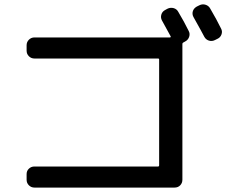

<svg xmlns="http://www.w3.org/2000/svg" viewBox="-20 -848 1040 863"><path d="M924.8 -809.6Q954.1 -759.8 973.6 -719.7Q980.5 -707 975.6 -693.4Q970.7 -679.7 958 -673.8L946.3 -668Q932.6 -661.1 918.9 -665.5Q905.3 -669.9 898.4 -682.6Q890.6 -698.2 849.6 -771.5Q842.8 -784.2 846.7 -797.4Q850.6 -810.5 864.3 -818.4L876 -824.2Q889.6 -831.1 903.8 -826.7Q918 -822.3 924.8 -809.6ZM134.8 -4.9Q120.1 -4.9 109.9 -15.1Q99.6 -25.4 99.6 -40V-65.4Q99.6 -80.1 109.9 -89.8Q120.1 -99.6 134.8 -99.6H690.4Q695.3 -99.6 695.3 -105.5V-580.1Q695.3 -585 690.4 -585H134.8Q120.1 -585 109.9 -595.2Q99.6 -605.5 99.6 -620.1V-644.5Q99.6 -659.2 109.9 -669.4Q120.1 -679.7 134.8 -679.7H744.1Q746.1 -679.7 747.1 -681.6Q748 -683.6 747.1 -684.6Q720.7 -732.4 708 -755.9Q701.2 -768.6 705.1 -782.2Q709 -795.9 721.7 -802.7L732.4 -808.6Q746.1 -815.4 760.3 -811.5Q774.4 -807.6 781.2 -794.9Q808.6 -749 828.1 -709Q835 -696.3 830.1 -682.1Q825.2 -668 811.5 -661.1L802.7 -656.2Q799.8 -654.3 799.8 -650.4V-644.5V-40Q799.8 -25.4 790 -15.1Q780.3 -4.9 764.6 -4.9Z"/></svg>

Font: Rounded-L Mgen+ 1m medium
Style: Regular
Weight: 500
Designer: [Source Han Sans]
Ryoko NISHIZUKA  (kana & ideographs); Paul D. Hunt (Latin, Greek & Cyrillic); Wenlong ZHANG  (bopomofo
Version: Version 1.059.20150602